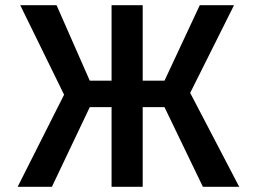

<svg xmlns="http://www.w3.org/2000/svg" viewBox="-20 -720 980 740"><path d="M227 -355 58 -700H198L326 -409H410V-700H530V-409H614L750 -700H882L713 -362L902 0H762L614 -307H530V0H410V-307H326L180 0H48Z"/></svg>

Font: Golos UI Medium
Style: Regular
Weight: 500
Designer: A.Korolkova, Vitaly Kuzmin
Foundry: ParaType Ltd
Version: Version 2.000